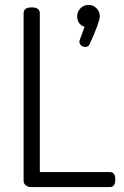

<svg xmlns="http://www.w3.org/2000/svg" viewBox="-20 -761 503 781"><path d="M386 -695Q386 -672 345 -582Q340 -570 327 -570Q318 -570 310.5 -576Q303 -582 303 -591Q303 -597 305 -600L324 -652Q294 -662 294 -695Q294 -714 307.5 -727.5Q321 -741 340 -741Q359 -741 372.5 -727.5Q386 -714 386 -695ZM427 0H106Q94 0 85 -7Q76 -14 76 -26V-707Q76 -731 109 -731Q142 -731 142 -707V-61H427Q449 -61 449 -31Q449 0 427 0Z"/></svg>

Font: Dosis
Style: Regular
Weight: 400
Designer: Edgar Tolentino, Pablo Impallari, Igino Marini
Foundry: Edgar Tolentino, Pablo Impallari, Igino Marini
Version: Version 1.007